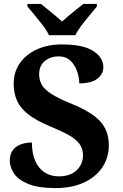

<svg xmlns="http://www.w3.org/2000/svg" viewBox="-20 -951 626 981"><path d="M264 10Q175 10 123.5 -11.5Q72 -33 51 -65.5Q30 -98 30 -130Q30 -164 46 -184.5Q62 -205 88 -214Q114 -223 143 -223Q143 -166 160.5 -127.5Q178 -89 209 -69.5Q240 -50 280 -50Q339 -50 371.5 -81Q404 -112 404 -158Q404 -192 385.5 -216.5Q367 -241 330 -261.5Q293 -282 237 -305Q167 -334 126 -365.5Q85 -397 67.5 -435.5Q50 -474 50 -523Q50 -584 82 -629Q114 -674 169.5 -699Q225 -724 295 -724Q405 -724 456.5 -690.5Q508 -657 508 -608Q508 -573 477.5 -549Q447 -525 385 -525Q385 -553 374.5 -585Q364 -617 341 -640Q318 -663 279 -663Q239 -663 209.5 -639.5Q180 -616 180 -571Q180 -543 193 -519Q206 -495 242 -471.5Q278 -448 345 -421Q448 -379 492 -331Q536 -283 536 -209Q536 -145 502.5 -95.5Q469 -46 408 -18Q347 10 264 10ZM230 -771Q220 -794 199.5 -820.5Q179 -847 157.5 -873Q136 -899 120 -918V-931H189Q210 -915 242.5 -888Q275 -861 297 -841Q312 -855 332 -871.5Q352 -888 372 -904Q392 -920 406 -931H475V-918Q460 -899 438 -873Q416 -847 396 -820.5Q376 -794 365 -771Z"/></svg>

Font: Noto Serif NP Hmong
Style: Regular
Weight: 400
Designer: Dalton Maag Ltd
Foundry: Dalton Maag Ltd
Version: Version 1.001